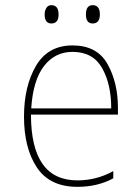

<svg xmlns="http://www.w3.org/2000/svg" viewBox="-20 -714 540 744"><path d="M207 -658Q207 -694 179 -694Q166 -694 159.5 -683Q153 -672 153 -658Q153 -623 179 -623Q207 -623 207 -658ZM367 -658Q367 -694 339 -694Q313 -694 313 -658Q313 -623 339 -623Q367 -623 367 -658ZM419 -23V-51Q354 -15 280 -15Q100 -15 100 -270H437V-296Q437 -394 396.5 -466Q356 -538 261 -538Q166 -538 119.5 -459Q73 -380 73 -262Q73 -140 123 -65Q173 10 280 10Q358 10 419 -23ZM261 -513Q340 -513 375.5 -450.5Q411 -388 411 -294H101Q108 -403 150.5 -458Q193 -513 261 -513Z"/></svg>

Font: Noto Sans Mono UI Condensed Thin
Style: Regular
Weight: 250
Width: 3
Designer: Monotype Design team
Foundry: Monotype Imaging Inc.
Version: 1.000